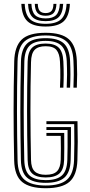

<svg xmlns="http://www.w3.org/2000/svg" viewBox="-20 -979 470 1006"><path d="M219.5 7.2Q136 7.2 96.1 -25.5Q56.2 -58.2 54.2 -138.8Q51.2 -275 51.2 -398.9Q51.2 -522.8 54.5 -657.5Q56.5 -734.8 93.1 -771Q129.8 -807.2 219 -807.2Q303.5 -807.2 341.1 -773.1Q378.8 -739 382.5 -661.5Q384.2 -622 384.2 -590.5Q384.2 -559 382.5 -519.8H364.8Q366.2 -551.5 366.5 -585.1Q366.8 -618.8 364.8 -660.8Q361.5 -734.2 326 -763.8Q290.5 -793.2 219 -793.2Q143.2 -793.2 108.5 -762Q73.8 -730.8 72 -657Q68.8 -524.2 69 -395.2Q69.2 -266.2 72 -139.2Q73.5 -66.5 109 -36.8Q144.5 -7 219.5 -7Q296.8 -7 331.1 -37.8Q365.5 -68.5 368 -139.2Q369.2 -184.2 369.6 -227.8Q370 -271.2 368.8 -328.5H223.2V-343.8H386Q387.5 -282.2 387.4 -236.6Q387.2 -191 385.5 -138.8Q382.8 -60.5 344.2 -26.6Q305.8 7.2 219.5 7.2ZM219.5 -21Q153.2 -21 122.1 -48Q91 -75 89.5 -140.2Q86.8 -264.2 86.6 -391.5Q86.5 -518.8 89.8 -657Q91.5 -719.5 120.1 -749.2Q148.8 -779 219 -779Q284.5 -779 314.4 -751.5Q344.2 -724 347.2 -660Q349 -620.5 349 -589.4Q349 -558.2 347.2 -519.8H329.5Q331.2 -557.2 331.4 -588.4Q331.5 -619.5 329.8 -658.5Q326.8 -716.2 300.8 -740.5Q274.8 -764.8 219 -764.8Q159 -764.8 133.9 -738.6Q108.8 -712.5 107.5 -656.5Q104.2 -522 104.2 -397.1Q104.2 -272.2 107.2 -140Q108.8 -81.2 136.2 -58.2Q163.8 -35.2 219.5 -35.2Q277.2 -35.2 304 -59.2Q330.8 -83.2 332.8 -140.5Q333.8 -173.5 334.1 -208.8Q334.5 -244 334 -297.8H223.2V-313.2H351.8Q352 -269.8 351.8 -224.4Q351.5 -179 350.2 -140Q348.2 -75.5 317.2 -48.2Q286.2 -21 219.5 -21ZM219.5 -49.2Q171.5 -49.2 148.8 -69.9Q126 -90.5 124.8 -140.5Q121.8 -272 121.8 -395.9Q121.8 -519.8 124.8 -655.8Q126 -707 148.1 -728.9Q170.2 -750.8 219 -750.8Q266.2 -750.8 287.9 -729.1Q309.5 -707.5 312 -657.5Q313.8 -619.8 313.8 -588.6Q313.8 -557.5 312 -519.8H294.2Q295.8 -550 296.1 -571.2Q296.5 -592.5 296 -612.1Q295.5 -631.8 294.2 -657Q292.2 -697.2 276 -717Q259.8 -736.8 219 -736.8Q179.8 -736.8 161.6 -717.9Q143.5 -699 142.5 -653.5Q139.2 -525 139.5 -396.2Q139.8 -267.5 142.5 -141.2Q143.2 -98.8 161.8 -81Q180.2 -63.2 219.5 -63.2Q261.2 -63.2 279.1 -82.1Q297 -101 298.2 -142.2Q299 -169.5 299 -201Q299 -232.5 298.2 -267.2H223.2V-282.5H316.5Q317 -235.2 316.8 -200Q316.5 -164.8 316 -141.2Q314.5 -90.8 291.1 -70Q267.8 -49.2 219.5 -49.2ZM219 -840Q153.5 -840 124 -867.5Q94.5 -895 91.8 -958.8H109.5Q111.8 -902.8 137.2 -878.5Q162.8 -854.2 219 -854.2Q275.2 -854.2 300.6 -878.5Q326 -902.8 328.8 -958.8H346.2Q343.2 -895 313.8 -867.5Q284.2 -840 219 -840ZM219 -868.2Q171.8 -868.2 150.4 -889.1Q129 -910 127 -958.8H144.5Q146.2 -917.8 163.5 -900.1Q180.8 -882.5 219 -882.5Q257 -882.5 274.2 -900.1Q291.5 -917.8 293.5 -958.8H311Q308.8 -910 287.4 -889.1Q266 -868.2 219 -868.2ZM219 -896.5Q190 -896.5 176.8 -910.9Q163.5 -925.2 162.2 -958.8H178Q178.5 -932.8 188.5 -921.6Q198.5 -910.5 219 -910.5Q239.8 -910.5 249.8 -921.6Q259.8 -932.8 260 -958.8H275.8Q274.2 -925.2 261.1 -910.9Q248 -896.5 219 -896.5Z"/></svg>

Font: Big Shoulders Inline Text Medium
Style: Regular
Weight: 500
Designer: Patric King
Foundry: XO Type Co
Version: Version 1.000